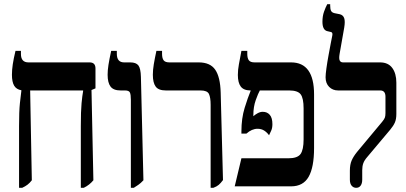

<svg xmlns="http://www.w3.org/2000/svg" viewBox="-20 -890 1939 917"><path d="M71 7V-288Q71 -358 75 -396.5Q79 -435 82 -456V-459Q58 -463 47.5 -481Q37 -499 37 -533Q37 -556 41 -583Q45 -610 54 -647H80V-632Q80 -592 116 -592H408Q436 -592 436 -563V-468L417 -460L426 -29Q407 -6 380 7H366V-288Q366 -359 369.5 -396.5Q373 -434 377 -455V-458H124L132 -29Q122 -16 111.5 -8Q101 0 86 7Z M605 7V-414Q605 -438 600.5 -448Q596 -458 577 -458H556Q522 -458 508 -476.5Q494 -495 494 -533Q494 -554 498 -580Q502 -606 511 -647H538V-633Q538 -592 573 -592H602Q630 -592 641 -577.5Q652 -563 653 -523L665 -29Q652 -15 641 -7.5Q630 0 619 7Z M986 7V-389Q986 -424 978 -441Q970 -458 938 -458H772Q737 -458 723.5 -476.5Q710 -495 710 -533Q710 -556 714.5 -583Q719 -610 727 -647H754V-633Q754 -612 761.5 -602Q769 -592 789 -592H929Q984 -592 1008 -557Q1032 -522 1034 -448L1045 -30Q1034 -15 1024.5 -7Q1015 1 999 7Z M1101 0 1133 -134H1357Q1401 -134 1415.5 -154.5Q1430 -175 1430 -224V-372Q1430 -421 1416 -439.5Q1402 -458 1361 -458H1221Q1213 -444 1201.5 -412Q1190 -380 1190 -340V-335Q1199 -343 1211 -349.5Q1223 -356 1235 -356Q1256 -356 1268.5 -341.5Q1281 -327 1281 -297Q1281 -278 1275 -265.5Q1269 -253 1265 -244Q1255 -258 1241.5 -266.5Q1228 -275 1210 -275Q1183 -275 1157 -252H1133V-262Q1133 -325 1148.5 -375Q1164 -425 1177 -456V-458Q1144 -458 1130 -476.5Q1116 -495 1116 -532Q1116 -556 1121 -583Q1126 -610 1133 -647H1161V-633Q1161 -612 1168.5 -602Q1176 -592 1196 -592H1370Q1480 -592 1480 -439V-183Q1480 -91 1454 -45.5Q1428 0 1370 0Z M1681 7Q1668 7 1659.5 -3Q1651 -13 1651 -32V-75Q1651 -104 1659.5 -123.5Q1668 -143 1685 -164L1805 -308Q1815 -320 1818 -328Q1821 -336 1821 -350V-428Q1821 -458 1796 -458H1595Q1569 -458 1552 -475Q1535 -492 1535 -521Q1535 -535 1539 -564Q1543 -593 1549 -625.5Q1555 -658 1560 -684.5Q1565 -711 1567 -720Q1570 -735 1561 -737L1544 -741Q1520 -746 1520 -786Q1520 -813 1527.5 -834Q1535 -855 1543 -870H1557V-863Q1557 -847 1561 -838.5Q1565 -830 1578 -827L1603 -822Q1619 -818 1624 -803Q1629 -788 1624 -758L1602 -633Q1598 -610 1602.5 -601Q1607 -592 1618 -592H1795Q1834 -592 1853.5 -565.5Q1873 -539 1873 -495V-346Q1873 -321 1866 -305Q1859 -289 1844 -271L1733 -139Q1720 -124 1715 -110Q1710 -96 1710 -77V-32Q1710 -14 1702.5 -3.5Q1695 7 1681 7Z"/></svg>

Font: Noto Serif Hebrew ExtraCondensed
Style: Bold
Weight: 700
Width: 2
Designer: Monotype Design Team
Foundry: Monotype Imaging Inc.
Version: Version 2.004; ttfautohint (v1.8.4.7-5d5b)